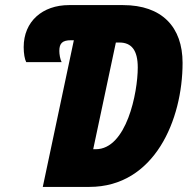

<svg xmlns="http://www.w3.org/2000/svg" viewBox="-20 -734 737 754"><path d="M148 0H331C587 0 697 -264 697 -487C697 -628 616 -714 463 -714H251C147 -714 73 -650 73 -549C73 -524 77 -501 83 -490H222C216 -502 213 -521 213 -534C213 -564 225 -576 259 -576H270ZM356 -148H346L435 -567H449C497 -567 521 -536 521 -469C521 -370 477 -148 356 -148Z"/></svg>

Font: Noto Sans ExtraCondensed Black
Style: Italic
Weight: 900
Width: 2
Italic angle: -12°
Designer: Monotype Design Team
Foundry: Monotype Imaging Inc.
Version: Version 2.013